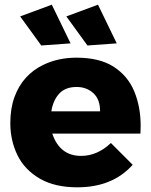

<svg xmlns="http://www.w3.org/2000/svg" viewBox="-20 -793 643 819"><path d="M310 6Q215 6 151.5 -30Q85 -68.5 54.5 -131Q24 -193.5 24 -268Q24 -331 41.8 -379.2Q59.5 -427.5 90.5 -461.5Q121.5 -495.5 163 -515.5Q227 -547 306 -547Q403 -547 463 -509.5Q525 -470 552.5 -403.8Q580 -337.5 580 -256L579 -223H203Q235 -128 326 -128Q395 -128 453 -183L546 -90Q460 6 310 6ZM156 -599 66 -723 201 -773 281 -608ZM407 -318Q407 -369.5 378 -395.8Q349 -422 307 -422Q258 -422 232 -393Q206 -364 199 -318ZM353 -599 263 -723 398 -773 478 -608Z"/></svg>

Font: Argentum Novus
Style: Bold
Weight: 700
Designer: Julieta Ulanovsky (font) & Cristiano Sobral (main changes)
Foundry: Julieta Ulanovsky (font) & Cristiano Sobral (main changes)
Version: Version 3.00;November 27, 2020;FontCreator 13.0.0.2655 64-bi